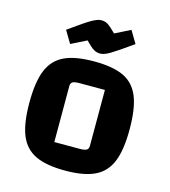

<svg xmlns="http://www.w3.org/2000/svg" viewBox="-108 -791 787 890"><g transform="rotate(15 286.0 -346.5)"><path d="M45 -250Q45 -349 68 -405.5Q91 -462 143 -487Q195 -512 286 -512Q377 -512 428.5 -487.5Q480 -463 503 -406.5Q526 -350 526 -250Q526 -151 503 -94.5Q480 -38 428 -13Q376 12 286 12Q195 12 143 -13Q91 -38 68 -94.5Q45 -151 45 -250ZM324 -103Q349 -103 358.5 -108.5Q368 -114 368 -129V-397H247Q222 -397 213 -391.5Q204 -386 204 -371V-103ZM231 -598 157 -561 122 -620Q197 -674 224.5 -689.5Q252 -705 269 -705Q287 -705 300.5 -696.5Q314 -688 341 -661L415 -698L450 -639Q377 -587 349 -570.5Q321 -554 303 -554Q286 -554 271.5 -562.5Q257 -571 231 -598Z"/></g></svg>

Font: Changa SemiBold
Style: Regular
Weight: 600
Designer: Eduardo Rodriguez Tunni
Foundry: Eduardo Rodriguez Tunni
Version: Version 2.002; ttfautohint (v1.5) -l 8 -r 50 -G 150 -x 14 -H